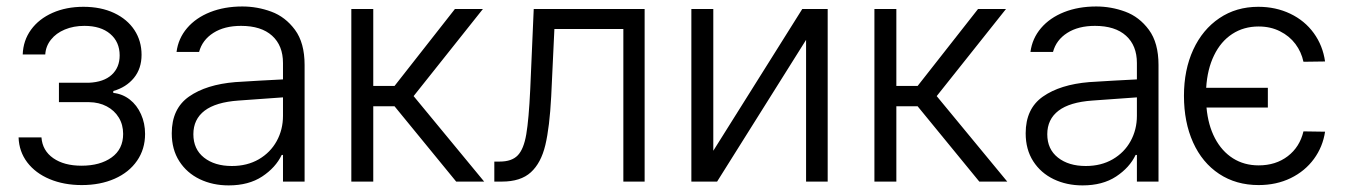

<svg xmlns="http://www.w3.org/2000/svg" viewBox="-20 -558 4141 590"><path d="M230.5 -48.8Q287.6 -48.8 323 -74.2Q358.4 -99.6 358.4 -146.5Q358.4 -174.8 345 -196.8Q331.5 -218.8 307.9 -231.2Q284.2 -243.7 253.9 -244.1H161.1V-303.7H252.9Q298.8 -305.7 323.2 -328.1Q347.7 -350.6 347.7 -387.7Q347.7 -429.2 318.6 -453.9Q289.6 -478.5 239.3 -478.5Q206.1 -478.5 179.2 -467.3Q152.3 -456.1 136.5 -436Q120.6 -416 119.1 -390.6H49.8Q51.3 -433.6 75.4 -466.8Q99.6 -500 141.6 -518.6Q183.6 -537.1 236.3 -537.1Q290 -537.1 330.6 -518.1Q371.1 -499 393.1 -465.6Q415 -432.1 415 -389.6Q415 -347.2 391.4 -318.4Q367.7 -289.6 328.1 -278.3V-272.5Q356.4 -269.5 378.7 -252.2Q400.9 -234.9 413.3 -207Q425.8 -179.2 425.8 -146.5Q425.8 -99.6 401.1 -64Q376.5 -28.3 332.3 -8.8Q288.1 10.7 231.4 10.7Q176.3 10.7 132.6 -7.6Q88.9 -25.9 63.7 -59.1Q38.6 -92.3 37.1 -135.7H107.4Q110.4 -95.2 143.6 -72Q176.8 -48.8 230.5 -48.8Z M703.1 -305.7Q737.3 -308.1 779.1 -310.3Q820.8 -312.5 849.6 -314V-364.3Q849.6 -418 816.2 -448.2Q782.7 -478.5 720.7 -478.5Q669.4 -478.5 635.5 -456.8Q601.6 -435.1 591.8 -398.4H522.5Q527.8 -439.9 554.9 -471.7Q582 -503.4 626 -520.8Q669.9 -538.1 724.6 -538.1Q770.5 -538.1 813.7 -522.2Q856.9 -506.3 886.5 -466.3Q916 -426.3 916 -358.4V0H849.6V-82H845.7Q827.1 -43 785.6 -15.6Q744.1 11.7 682.6 11.7Q633.8 11.7 594 -7.3Q554.2 -26.4 531 -62.5Q507.8 -98.6 507.8 -148.4Q507.8 -224.1 560.8 -261.2Q613.8 -298.3 703.1 -305.7ZM692.4 -47.9Q739.7 -47.9 775.4 -68.6Q811 -89.4 830.3 -124.5Q849.6 -159.7 849.6 -202.1V-258.8L712.9 -249Q643.1 -244.1 608.6 -217.8Q574.2 -191.4 574.2 -145.5Q574.2 -99.6 606.9 -73.7Q639.6 -47.9 692.4 -47.9Z M1059.6 -530.3H1127V-293.9H1192.4L1377.9 -530.3H1463.9L1251 -262.7L1467.8 0H1381.8L1192.4 -231.4H1127V0H1059.6Z M1499 -61.5H1515.6Q1552.7 -61.5 1571 -80.6Q1589.4 -99.6 1597.2 -145.3Q1605 -190.9 1609.4 -284.2L1620.1 -530.3H1960.9V0H1895.5V-468.8H1683.6L1673.8 -261.7Q1668.9 -167.5 1655.8 -112.3Q1642.6 -57.1 1611.3 -28.6Q1580.1 0 1522.5 0H1499Z M2445.3 -530.3H2523.4V0H2457V-435.5L2183.6 0H2104.5V-530.3H2171.9V-94.7Z M2667 -530.3H2734.4V-293.9H2799.8L2985.4 -530.3H3071.3L2858.4 -262.7L3075.2 0H2989.3L2799.8 -231.4H2734.4V0H2667Z M3327.1 -305.7Q3361.3 -308.1 3403.1 -310.3Q3444.8 -312.5 3473.6 -314V-364.3Q3473.6 -418 3440.2 -448.2Q3406.7 -478.5 3344.7 -478.5Q3293.5 -478.5 3259.5 -456.8Q3225.6 -435.1 3215.8 -398.4H3146.5Q3151.9 -439.9 3179 -471.7Q3206.1 -503.4 3250 -520.8Q3293.9 -538.1 3348.6 -538.1Q3394.5 -538.1 3437.7 -522.2Q3481 -506.3 3510.5 -466.3Q3540 -426.3 3540 -358.4V0H3473.6V-82H3469.7Q3451.2 -43 3409.7 -15.6Q3368.2 11.7 3306.6 11.7Q3257.8 11.7 3218 -7.3Q3178.2 -26.4 3155 -62.5Q3131.8 -98.6 3131.8 -148.4Q3131.8 -224.1 3184.8 -261.2Q3237.8 -298.3 3327.1 -305.7ZM3316.4 -47.9Q3363.8 -47.9 3399.4 -68.6Q3435.1 -89.4 3454.3 -124.5Q3473.6 -159.7 3473.6 -202.1V-258.8L3336.9 -249Q3267.1 -244.1 3232.7 -217.8Q3198.2 -191.4 3198.2 -145.5Q3198.2 -99.6 3231 -73.7Q3263.7 -47.9 3316.4 -47.9Z M3876 -227.5H3687.5Q3692.4 -173.3 3713.4 -133.3Q3734.4 -93.3 3768.8 -71.5Q3803.2 -49.8 3847.7 -49.8Q3900.4 -49.8 3937.3 -78.1Q3974.1 -106.4 3985.4 -154.3L4051.8 -153.3Q4044.9 -106.9 4017.6 -69.6Q3990.2 -32.2 3946.3 -10.7Q3902.3 10.7 3847.7 10.7Q3778.3 10.7 3726.3 -23.7Q3674.3 -58.1 3646.2 -120.4Q3618.2 -182.6 3618.2 -263.7Q3618.2 -343.3 3646.7 -405.3Q3675.3 -467.3 3727.1 -502.2Q3778.8 -537.1 3846.7 -537.1Q3900.4 -537.1 3944.8 -515.9Q3989.3 -494.6 4017.1 -456.3Q4044.9 -418 4051.8 -369.1L3985.4 -368.2Q3979 -398.4 3960.7 -422.9Q3942.4 -447.3 3913.3 -461.9Q3884.3 -476.6 3847.7 -476.6Q3801.8 -476.6 3766.6 -453.6Q3731.4 -430.7 3710.7 -387.9Q3689.9 -345.2 3686.5 -288.1H3876Z"/></svg>

Font: Pretendard Light
Style: Regular
Weight: 300
Designer: Base glyphs from Inter by Rasmus Andersson; Hangeul glyphs from Noto Sans CJK(Source Han Sans) by Jang Soo-young and Kan
Foundry: Kil Hyung-jin
Version: Version 1.309